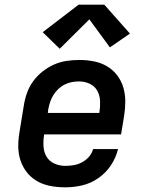

<svg xmlns="http://www.w3.org/2000/svg" viewBox="-20 -795 640 823"><path d="M260 8Q236 8 212.5 5Q189 2 167.5 -5.5Q146 -13 127.5 -26Q109 -39 95.5 -56Q82 -73 73 -94Q64 -115 60.5 -138Q57 -161 58.5 -184.5Q60 -208 64 -232L82 -342Q86 -369 95.5 -396Q105 -423 122 -446.5Q139 -470 162.5 -488.5Q186 -507 212 -518.5Q238 -530 266 -534Q294 -538 321 -538Q352 -538 382.5 -532Q413 -526 438.5 -511Q464 -496 482 -472.5Q500 -449 508.5 -420.5Q517 -392 517 -360.5Q517 -329 512 -298L499 -219H169V-217Q165 -192 166.5 -167.5Q168 -143 179.5 -123.5Q191 -104 213 -94Q235 -84 260 -84Q277 -84 295.5 -87Q314 -90 331 -99Q348 -108 361 -122.5Q374 -137 379 -156H486Q477 -119 455.5 -86.5Q434 -54 401.5 -31.5Q369 -9 332.5 -0.5Q296 8 260 8ZM185 -311H406V-313Q410 -337 409 -361.5Q408 -386 397 -406Q386 -426 364.5 -436Q343 -446 319 -446Q303 -446 287.5 -443Q272 -440 257 -432.5Q242 -425 229.5 -413Q217 -401 208.5 -387Q200 -373 195 -358Q190 -343 187 -327ZM236 -586 163 -657 317 -775H427L537 -651L451 -592L363 -712Z"/></svg>

Font: Iosevka Slab SmBdExObl
Style: Regular
Weight: 600
Width: 7
Italic angle: -9°
Monospace: yes
Designer: Belleve Invis
Foundry: Belleve Invis
Version: Version 11.1.0; ttfautohint (v1.8.3)